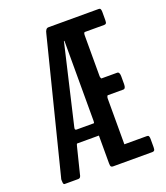

<svg xmlns="http://www.w3.org/2000/svg" viewBox="-131 -792 762 882"><g transform="rotate(-20 250.5 -351.0)"><path d="M32.7 0Q25.9 0 25.9 -14.2Q25.9 -15.1 25.6 -18.1Q25.4 -21 25.4 -22.5Q25.4 -27.8 26.9 -30.8L189.9 -677.7Q194.8 -702.1 209 -702.1H453.6Q458 -702.1 460.2 -701.2Q462.4 -700.2 464.1 -695.8Q465.8 -691.4 465.8 -682.6V-644Q465.8 -631.8 462.9 -628.2Q460 -624.5 453.6 -624.5H358.9Q353 -624.5 353 -608.4V-411.1Q353 -406.7 354.7 -402.3Q356.4 -397.9 357.9 -397.9H434.1Q446.3 -397.9 446.3 -375.5V-337.9Q446.3 -315.4 434.1 -315.4H358.4Q356.4 -315.4 354.7 -310.5Q353 -305.7 353 -300.8V-77.6H461.9Q466.3 -77.6 468.8 -76.7Q471.2 -75.7 472.9 -71.3Q474.6 -66.9 474.6 -58.1V-19.5Q474.6 -7.3 471.4 -3.7Q468.3 0 461.9 0H269Q262.7 0 259.8 -3.7Q256.8 -7.3 256.8 -20.5V-155.3H150.9Q147.9 -155.3 145.5 -144L114.7 -20.5Q112.8 -8.3 109.1 -4.2Q105.5 0 99.6 0ZM169.9 -216.3H253.9Q256.8 -216.3 256.8 -227.1V-613.3Q256.8 -619.1 255.4 -619.1Q253.4 -619.1 253.4 -614.3L163.6 -230Q162.6 -226.6 162.6 -223.6Q162.6 -216.3 169.9 -216.3Z"/></g></svg>

Font: BenchNine
Style: Bold
Weight: 700
Version: Version 1 ; ttfautohint (v0.92.18-e454-dirty) -l 8 -r 50 -G 